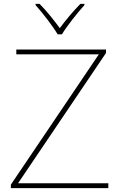

<svg xmlns="http://www.w3.org/2000/svg" viewBox="-20 -969 618 989"><path d="M277 -792H299C323 -833 378 -902 415 -943V-949H394C357 -912 316 -862 288 -824C260 -862 221 -912 184 -949H163V-943C200 -902 253 -833 277 -792ZM538 0V-25H73L526 -696V-714H64V-689H489L36 -18V0Z"/></svg>

Font: Noto Sans Gurmukhi UI Thin
Style: Regular
Weight: 100
Designer: Jelle Bosma - Monotype Design Team
Foundry: Monotype Imaging Inc.
Version: Version 2.004